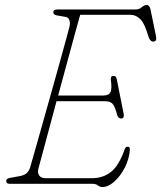

<svg xmlns="http://www.w3.org/2000/svg" viewBox="-20 -738 647 771"><path d="M352 0H18Q4.5 0 5 -11.5Q5 -21.5 21.5 -24L58 -30.5Q74.5 -33.5 85 -41Q95.5 -48.5 101 -66Q103.5 -74 112.5 -105.8Q121.5 -137.5 134.8 -184.5Q148 -231.5 163.5 -286.2Q179 -341 194.5 -396.5Q210 -452 223.5 -500.5Q237 -549 246.2 -583Q255.5 -617 258.5 -629Q262.5 -644 259 -656Q255.5 -668 244 -670L209.5 -676Q194 -678.5 194 -688Q194 -700 210.5 -700H525Q538.5 -700 549 -709Q559.5 -718 569 -718Q580.5 -718 584.5 -699.5L606.5 -592.5Q611 -571 595 -571Q583 -571 576.5 -590Q561 -644 543.5 -661.2Q526 -678.5 504 -678.5H302Q295.5 -655.5 281.5 -604.8Q267.5 -554 249.8 -488.2Q232 -422.5 213.5 -354.5H396Q416 -354.5 423.2 -367.2Q430.5 -380 425 -418.5Q423.5 -433 435 -433Q442 -433 444.8 -429.5Q447.5 -426 448.5 -422L476.5 -281.5Q480 -262 466.5 -262Q454 -262 449.5 -279.5Q441 -313 431 -322.2Q421 -331.5 403 -331.5H207Q189.5 -266.5 174 -208.8Q158.5 -151 148 -112Q137.5 -73 135 -64Q129.5 -44.5 137.2 -33.5Q145 -22.5 162 -22.5H350Q393.5 -22.5 425.5 -47.5Q457.5 -72.5 481 -139.5Q484.5 -149 492.5 -149Q502.5 -149 501.5 -136Q498.5 -98.5 480.8 -64.2Q463 -30 438.8 -8.5Q414.5 13 391.5 13Q381 13 372.8 6.5Q364.5 0 352 0Z"/></svg>

Font: Fraunces 72pt S100 Thin
Style: Italic
Weight: 100
Italic angle: -16°
Version: Version 1.000; ttfautohint (v1.8.3)